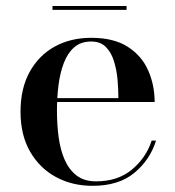

<svg xmlns="http://www.w3.org/2000/svg" viewBox="-20 -592 567 622"><path d="M280 10Q214 10 161.2 -18.5Q108.5 -47 77.5 -100.8Q46.5 -154.5 46.5 -230Q46.5 -305.5 76.2 -359.2Q106 -413 157.5 -441.2Q209 -469.5 275.5 -469.5Q349 -469.5 394.2 -440.2Q439.5 -411 460.2 -363.5Q481 -316 481 -261.5H114V-274H363.5Q363.5 -302 360.8 -333.8Q358 -365.5 349.2 -393.8Q340.5 -422 323 -439.8Q305.5 -457.5 275.5 -457.5Q242 -457.5 220.5 -438.8Q199 -420 186.8 -388Q174.5 -356 169.5 -316Q164.5 -276 164.5 -233Q164.5 -188.5 170 -147.5Q175.5 -106.5 189.5 -74.5Q203.5 -42.5 228 -23.5Q252.5 -4.5 291 -4.5Q361.5 -4.5 407.2 -42.5Q453 -80.5 471.5 -136.5H485.5Q466 -74 415.2 -32Q364.5 10 280 10ZM150 -560V-572.5H390V-560Z"/></svg>

Font: Bodoni Moda 18pt Medium
Style: Regular
Weight: 500
Designer: Owen Earl
Foundry: indestructible type
Version: Version 2.004